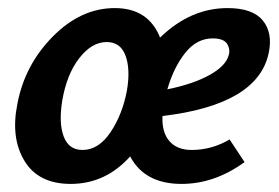

<svg xmlns="http://www.w3.org/2000/svg" viewBox="-20 -448 691 475"><path d="M543 -428Q605 -428 630 -397.5Q655 -367 645 -318Q619 -189 382 -161Q380 -121 399 -99Q418 -77 454 -77Q504 -77 548 -103L585 -47Q511 7 429 7Q338 7 302 -61Q241 7 155 7Q75 7 40.5 -50Q6 -107 23 -191Q41 -287 110.5 -357.5Q180 -428 264 -428Q347 -428 376 -355Q451 -428 543 -428ZM546 -312Q550 -327 541.5 -340Q533 -353 506 -353Q467 -353 438.5 -317.5Q410 -282 394 -227Q458 -240 498.5 -262.5Q539 -285 546 -312ZM184 -77Q224 -77 253.5 -121Q283 -165 294 -224Q303 -277 290.5 -310.5Q278 -344 244 -344Q207 -344 176 -304Q145 -264 134 -199Q125 -144 137.5 -110.5Q150 -77 184 -77Z"/></svg>

Font: EauTest
Style: Bold Italic
Weight: 700
Italic angle: -12°
Designer: Christian Thalmann (Catharsis Fonts)
Version: Version 0.001;PS 000.001;hotconv 1.0.88;makeotf.lib2.5.64775